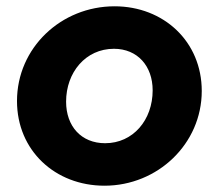

<svg xmlns="http://www.w3.org/2000/svg" viewBox="-20 -578 695 610"><path d="M312 12C481 12 621 -121 621 -289C621 -446 500 -558 344 -558C174 -558 34 -426 34 -257C34 -100 155 12 312 12ZM190 -255C190 -348 252 -423 342 -423C417 -423 465 -368 465 -291C465 -197 403 -123 314 -123C238 -123 190 -177 190 -255Z"/></svg>

Font: Mluvka ExtraBold
Style: Italic
Weight: 800
Italic angle: -8°
Designer: Modified by Jiří Krblich, Original typeface by Gumpita Rahayu
Foundry: Gumpita Rahayu & Jiří Krblich
Version: Version 2.000;Glyphs 3.1.1 (3134)